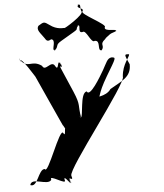

<svg xmlns="http://www.w3.org/2000/svg" viewBox="-20 -815 834 977"><path d="M207 -621C215 -610 222 -601 240 -615C269 -614 241 -559 257 -560C275 -574 242 -545 260 -559C281 -585 260 -584 292 -607C310 -621 337 -638 355 -652C383 -672 361 -664 379 -686C397 -700 358 -672 376 -686C394 -691 372 -645 400 -652C418 -666 444 -593 462 -607C494 -611 474 -558 495 -559C513 -573 480 -546 498 -560C514 -586 485 -587 514 -615C532 -629 502 -609 520 -623C550 -651 539 -641 570 -656C588 -670 552 -644 570 -658C575 -670 509 -652 513 -676C531 -690 382 -744 400 -758C410 -778 361 -769 379 -791C397 -805 358 -777 376 -791C394 -796 384 -778 394 -758C412 -744 300 -662 308 -673C302 -673 270 -664 232 -688C203 -705 203 -704 176 -684C162 -663 187 -646 207 -621ZM504 -458C489 -426 438 -318 421 -350C385 -341 406 -218 390 -216C373 -248 410 -184 393 -216C375 -282 392 -277 354 -348C337 -380 310 -429 293 -461C272 -499 306 -454 290 -489C275 -522 306 -460 287 -491C269 -519 282 -446 260 -480C240 -510 211 -448 194 -480C140 -512 123 -464 82 -510C65 -542 98 -475 81 -507C88 -525 159 -425 160 -425C160 -425 319 -142 302 -174C288 -200 334 -122 321 -154C304 -186 340 -126 321 -157C301 -190 320 -110 302 -138C283 -168 225 77 208 45C174 45 173 144 133 126C133 126 151 160 134 128C139 83 223 132 241 100C224 68 326 132 309 100C300 68 351 138 337 110C320 78 356 140 339 108C319 72 360 117 343 79C329 46 622 -394 605 -426C604 -489 639 -525 637 -539C612 -539 610 -540 640 -488C647 -422 599 -403 542 -362C520 -321 453 -320 478 -320C494 -320 476 -329 524 -428C570 -523 572 -523 547 -523C525 -518 522 -497 504 -458Z"/></svg>

Font: Hussar Przerywany
Style: Regular
Weight: 400
Foundry: Cannot Into Space Fonts
Version: Version 0.982